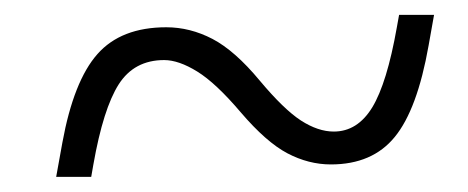

<svg xmlns="http://www.w3.org/2000/svg" viewBox="-20 -474 626 257"><path d="M55.2 -237.3 63.5 -283.2Q78.6 -365.7 110.4 -401.6Q142.1 -437.5 202.6 -437.5Q234.4 -437.5 264.4 -421.9Q294.4 -406.2 327.6 -366.2Q359.9 -327.6 382.8 -312.7Q405.8 -297.9 426.8 -297.9Q458.5 -297.9 478.3 -330.3Q498 -362.8 511.2 -437.5L514.2 -454.1H561L553.7 -413.1Q538.6 -327.6 508.5 -290.8Q478.5 -253.9 422.9 -253.9Q393.1 -253.9 364.7 -268.8Q336.4 -283.7 302.2 -323.7Q269 -362.8 244.1 -378.2Q219.2 -393.6 199.7 -393.6Q159.7 -393.6 138.9 -361.1Q118.2 -328.6 105 -253.9L102.1 -237.3Z"/></svg>

Font: Cascadia Code ExtraLight
Style: Italic
Weight: 200
Italic angle: -10°
Monospace: yes
Designer: Aaron Bell
Foundry: Saja Typeworks
Version: Version 2404.023; ttfautohint (v1.8.4)